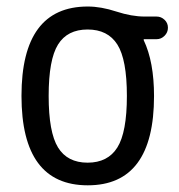

<svg xmlns="http://www.w3.org/2000/svg" viewBox="-20 -550 540 580"><path d="M334.5 -415.5Q305.7 -460.9 244.6 -460.9Q183.6 -460.9 155.3 -415.5Q127 -370.1 127 -260.3Q127 -150.4 155.3 -104.5Q183.6 -58.6 244.6 -58.6Q305.7 -58.6 334.5 -104.5Q363.3 -150.4 363.3 -260.3Q363.3 -370.1 334.5 -415.5ZM245.1 -530.3Q285.2 -530.3 331.5 -515.1Q377.9 -500 417 -500H453.1Q466.8 -500 477.1 -490.2Q487.3 -480.5 487.3 -466.3Q487.3 -452.1 477.1 -441.9Q466.8 -431.6 453.1 -431.6H415Q414.1 -431.6 414.1 -430.7V-428.7Q445.3 -363.3 445.3 -259.8Q445.3 9.8 245.1 9.8Q44.9 9.8 44.9 -260.3Q44.9 -530.3 245.1 -530.3Z"/></svg>

Font: Rounded Mgen+ 2m regular
Style: Regular
Weight: 400
Designer: [Source Han Sans]
Ryoko NISHIZUKA  (kana & ideographs); Paul D. Hunt (Latin, Greek & Cyrillic); Wenlong ZHANG  (bopomofo
Version: Version 1.059.20150602